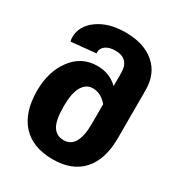

<svg xmlns="http://www.w3.org/2000/svg" viewBox="-183 -881 949 1020"><g transform="rotate(30 292.0 -371.0)"><path d="M292 -760Q404 -760 469.5 -703.5Q535 -647 535 -547V-254Q535 -122 472 -52Q409 18 290 18Q168 18 102.5 -53Q37 -124 37 -257Q37 -374 95.5 -452.5Q154 -531 251 -531Q325 -531 377 -481V-560Q377 -649 292 -649Q254 -649 232.5 -633Q211 -617 211 -593Q211 -589 212 -586L61 -571Q57 -581 57 -596Q57 -666 122.5 -713Q188 -760 292 -760ZM290 -99Q377 -99 377 -251V-370Q338 -416 288 -416Q248 -416 224.5 -376.5Q201 -337 201 -257Q201 -170 223.5 -134.5Q246 -99 290 -99Z"/></g></svg>

Font: FiraGO
Style: Bold
Weight: 700
Designer: bBox Type
Foundry: bBox Type GmbH
Version: Version 1.001;PS 001.001;hotconv 1.0.88;makeotf.lib2.5.64775